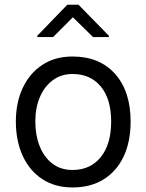

<svg xmlns="http://www.w3.org/2000/svg" viewBox="-20 -796 631 827"><path d="M292.6 11.4Q216.6 11.4 161.9 -24.7Q107.2 -60.7 77.8 -124.8Q48.3 -188.9 48.3 -272.7Q48.3 -353.7 77.8 -416.9Q107.2 -480.1 161.9 -516.3Q216.6 -552.6 292.6 -552.6Q408.7 -552.6 475.7 -477.6Q542.6 -402.7 542.6 -272.7Q542.6 -185.4 512.4 -121.6Q482.2 -57.9 426.1 -23.3Q370 11.4 292.6 11.4ZM292.6 -63.9Q369.3 -63.9 414.1 -119.3Q458.8 -174.7 458.8 -272.7Q458.8 -369.7 414.1 -423.5Q369.3 -477.3 292.6 -477.3Q243.6 -477.3 207.6 -450.6Q171.5 -424 151.8 -377.8Q132.1 -331.7 132.1 -272.7Q132.1 -214.5 150.6 -167.1Q169 -119.7 204.9 -91.8Q240.8 -63.9 292.6 -63.9ZM208.8 -636.4 294 -721.6 380.7 -636.4H448.9V-642L318.2 -775.6H269.9L140.6 -642V-636.4Z"/></svg>

Font: Inter UI
Style: Regular
Weight: 400
Designer: Rasmus Andersson
Foundry: rsms
Version: Version 2.2